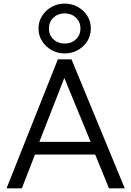

<svg xmlns="http://www.w3.org/2000/svg" viewBox="-20 -1022 712 1042"><path d="M15.5 0 294 -700H368L657 0H571.5L496.5 -183.5H170L98.5 0ZM193.5 -252H472L329 -599ZM331 -732Q292.5 -732 260.2 -750Q228 -768 208.5 -798.5Q189 -829 189 -867.5Q189 -905.5 208.5 -936Q228 -966.5 260.2 -984.5Q292.5 -1002.5 331 -1002.5Q370 -1002.5 402.2 -984.5Q434.5 -966.5 453.8 -936Q473 -905.5 473 -867.5Q473 -829 453.8 -798.5Q434.5 -768 402.2 -750Q370 -732 331 -732ZM331 -785.5Q367.5 -785.5 392 -808.5Q416.5 -831.5 416.5 -867.5Q416.5 -903 392 -926.2Q367.5 -949.5 331 -949.5Q294.5 -949.5 270 -926.2Q245.5 -903 245.5 -867.5Q245.5 -831.5 270 -808.5Q294.5 -785.5 331 -785.5Z"/></svg>

Font: Geologica ExtraLight
Style: Regular
Weight: 200
Designer: Sindre Bremnes, Frode Helland
Foundry: Monokrom Skriftforlag AS
Version: Version 1.010; ttfautohint (v1.8.4.7-5d5b);gftools[0.9.28]